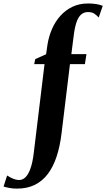

<svg xmlns="http://www.w3.org/2000/svg" viewBox="-158 -835 612 1106"><path d="M115.5 -578Q123 -625 141.5 -667.8Q160 -710.5 189.5 -743.5Q219 -776.5 259 -795.8Q299 -815 349.5 -815Q373.5 -815 394.8 -811.8Q416 -808.5 434 -801.5L410.5 -734Q399.5 -746.5 385.8 -756Q372 -765.5 348 -765.5Q326.5 -765.5 310 -751.8Q293.5 -738 283 -708Q272.5 -678 266.5 -629L253 -523H340L331 -465.5H245L196.5 -66.5Q187.5 8 168 67Q148.5 126 117.5 167Q86.5 208 42.5 229.8Q-1.5 251.5 -60 251.5Q-83.5 251.5 -103.5 247.8Q-123.5 244 -137.5 239.5L-117 176Q-109 181.5 -97.5 187.5Q-86 193.5 -72.8 197.8Q-59.5 202 -48.5 202Q-26.5 202 -10 184.8Q6.5 167.5 18.2 133.5Q30 99.5 36 49.5L98.5 -465.5H39L45 -494.5L107.5 -522.5Z"/></svg>

Font: Merriweather 96pt ExtraBold
Style: Italic
Weight: 800
Italic angle: -7.8°
Version: Version 2.101